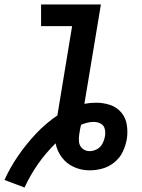

<svg xmlns="http://www.w3.org/2000/svg" viewBox="-42 -755 638 860"><path d="M68 85Q93 30 128 -20Q163 -70 207 -113Q214 -78 235 -50Q256 -22 289 -7Q322 8 359 8Q388 8 417 0Q446 -8 470.5 -28Q495 -48 508 -75.5Q521 -103 526 -132Q531 -164 526 -196Q521 -228 501 -251.5Q481 -275 451 -285Q421 -295 388 -295Q363 -295 336 -290L410 -735H142V-638H281L215 -238Q162 -202 118.5 -155.5Q75 -109 39.5 -57.5Q4 -6 -22 51ZM359 -78Q341 -78 327.5 -89.5Q314 -101 312 -118.5Q310 -136 313 -154L315 -165Q316 -173 317.5 -180.5Q319 -188 321 -196Q335 -202 349.5 -205.5Q364 -209 378 -209Q395 -209 409.5 -201Q424 -193 427.5 -176.5Q431 -160 428 -144Q425 -127 416.5 -111Q408 -95 392 -86.5Q376 -78 359 -78Z"/></svg>

Font: Iosevka Sparkle SmBdObl
Style: Regular
Weight: 600
Italic angle: -9°
Designer: Belleve Invis
Foundry: Belleve Invis
Version: Version 4.5.0; ttfautohint (v1.8.3)